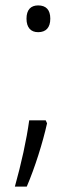

<svg xmlns="http://www.w3.org/2000/svg" viewBox="-20 -561 284 710"><path d="M78 -492C78 -459 94 -442 121 -442C150 -442 166 -459 166 -492C166 -525 150 -541 121 -541C94 -541 78 -525 78 -492ZM154 -105 149 -116H88C78 -43 59 43 35 129H79C109 59 138 -33 154 -105Z"/></svg>

Font: Noto Sans Lao Looped UI Light
Style: Regular
Weight: 300
Designer: Mark Frömberg, Ben Mitchell
Foundry: The Fontpad Ltd
Version: Version 1.001